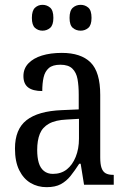

<svg xmlns="http://www.w3.org/2000/svg" viewBox="-20 -765 527 795"><path d="M173 10Q136 10 106.5 -7.5Q77 -25 59.5 -60.5Q42 -96 42 -150Q42 -230 90 -267.5Q138 -305 236 -309L306 -312V-373Q306 -410 301 -437.5Q296 -465 279.5 -481Q263 -497 230 -497Q198 -497 182 -483Q166 -469 160.5 -444.5Q155 -420 155 -388Q116 -388 96.5 -403Q77 -418 77 -450Q77 -481 97.5 -502.5Q118 -524 153.5 -535Q189 -546 236 -546Q315 -546 355 -506.5Q395 -467 395 -372V-113Q395 -85 400.5 -69.5Q406 -54 417.5 -47.5Q429 -41 449 -41H451V0H328L314 -87H308Q290 -59 272.5 -37Q255 -15 232 -2.5Q209 10 173 10ZM199 -45Q233 -45 256.5 -63.5Q280 -82 293.5 -115.5Q307 -149 307 -191V-273L256 -270Q210 -268 183 -253Q156 -238 145 -211Q134 -184 134 -144Q134 -113 140.5 -91Q147 -69 162 -57Q177 -45 199 -45ZM314 -638Q295 -638 281.5 -649.5Q268 -661 268 -691Q268 -721 281.5 -733Q295 -745 314 -745Q332 -745 345.5 -733.5Q359 -722 359 -691Q359 -661 345.5 -649.5Q332 -638 314 -638ZM156 -638Q138 -638 125 -649.5Q112 -661 112 -691Q112 -721 125 -733Q138 -745 156 -745Q174 -745 187.5 -733.5Q201 -722 201 -691Q201 -661 187.5 -649.5Q174 -638 156 -638Z"/></svg>

Font: Noto Serif Condensed
Style: Regular
Weight: 400
Width: 3
Designer: Monotype Design Team
Foundry: Monotype Imaging Inc.
Version: Version 2.015